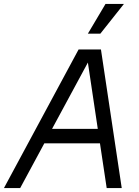

<svg xmlns="http://www.w3.org/2000/svg" viewBox="-49 -950 704 970"><path d="M461 -700 566 0H490L456 -226H175L53 0H-29L348 -700ZM395 -634 214 -299H445ZM577 -930 458 -780H395L484 -930Z"/></svg>

Font: MedMera Sans
Style: Italic
Weight: 400
Italic angle: -11°
Designer: Kasper Nordkvist
Foundry: UNCUT.wtf
Version: Version 1.300